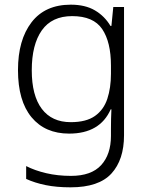

<svg xmlns="http://www.w3.org/2000/svg" viewBox="-20 -562 639 822"><path d="M283 -542Q345 -542 386.5 -517.5Q428 -493 453 -451H457L465 -532H511V17Q511 122 457 181Q403 240 282 240Q222 240 175.5 230.5Q129 221 92 204V149Q129 168 178 179.5Q227 191 284 191Q371 191 413 145Q455 99 455 20V-11Q455 -32 455.5 -53.5Q456 -75 457 -94H454Q408 10 276 10Q173 10 115 -60Q57 -130 57 -262Q57 -391 115 -466.5Q173 -542 283 -542ZM289 -493Q202 -493 159 -432Q116 -371 116 -261Q116 -153 159 -96Q202 -39 283 -39Q349 -39 386.5 -65.5Q424 -92 439.5 -139Q455 -186 455 -246V-281Q455 -382 417.5 -437.5Q380 -493 289 -493Z"/></svg>

Font: Noto Sans Light
Style: Regular
Weight: 300
Designer: Monotype Design Team
Foundry: Monotype Imaging Inc.
Version: Version 2.007